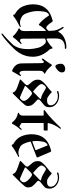

<svg xmlns="http://www.w3.org/2000/svg" viewBox="810 -1558 907 2566"><g transform="rotate(90 1263.0 -275.5)"><path d="M176.3 -7.3Q175.8 -18.6 164.1 -24.9Q153.3 -30.3 144.5 -36.6Q88.4 -74.7 65.4 -129.9Q42 -185.1 39.1 -246.1Q38.6 -251 38.6 -255.4Q38.6 -259.8 38.6 -264.6Q38.6 -389.6 114.3 -458Q143.6 -484.4 180.9 -500.5Q218.3 -516.6 257.8 -526.9H260.3Q269.5 -526.9 276.4 -514.2Q322.8 -440.9 351.6 -440.9Q359.4 -440.9 365.7 -445.8Q392.6 -463.4 392.6 -477.1V-477.5V-489.3Q392.6 -545.9 378.9 -585.9Q365.2 -626 343.3 -655.3Q339.4 -660.6 339.4 -664.6Q339.4 -668.5 342.3 -670.7Q345.2 -672.9 347.7 -672.9Q353 -672.9 358.9 -666Q380.9 -637.7 393.6 -608.4Q395 -603.5 397.7 -603.3Q400.4 -603 400.9 -603Q405.3 -603 408.2 -607.4Q437 -658.2 492.7 -683.6Q547.9 -709 600.1 -709Q605.5 -709 610.4 -708.7Q615.2 -708.5 620.6 -708Q620.6 -707.5 627 -707Q633.3 -706.5 633.3 -697.8Q633.3 -689 623.5 -689H621.1Q618.2 -689.5 615.2 -689.5Q612.3 -689.5 609.9 -689.5Q565.9 -689.5 529.8 -664.6Q494.1 -639.2 494.1 -564V-562L495.1 -452.6Q495.1 -447.8 498 -446Q501 -444.3 502.9 -444.3Q504.9 -444.3 506.8 -445.8Q534.7 -457.5 561 -476.6Q587.4 -495.6 610.8 -517.6Q618.7 -525.4 623.5 -525.4Q629.9 -525.4 631.3 -511.2Q633.8 -492.7 646.5 -479Q653.3 -472.2 659.4 -465.1Q665.5 -458 670.9 -451.2Q736.3 -367.2 738.8 -269.5V-260.3Q738.8 -122.6 636.2 -14.2Q584.5 40.5 537.6 81.8Q490.7 123 447.8 152.3Q439.9 157.7 435.5 157.7Q432.1 157.7 430.2 155.5Q428.2 153.3 428.2 150.9Q428.2 146.5 433.6 142.1Q503.4 83 569.8 13.2Q636.7 -57.6 636.7 -194.8Q636.7 -201.2 636.7 -207.3Q636.7 -213.4 636.2 -220.2Q633.3 -280.3 617.7 -336.4Q601.6 -390.6 559.6 -426.8Q548.8 -435.5 534.2 -435.5Q519 -435.5 500 -426.3Q495.6 -424.8 495.6 -418.9L497.6 -124Q497.6 -90.3 520.5 -90.3Q522.5 -90.3 524.7 -90.6Q526.9 -90.8 529.3 -91.3Q535.6 -91.8 552.7 -106.9Q557.6 -110.8 561 -110.8Q564 -110.8 566.4 -108.6Q568.8 -106.4 568.8 -104Q568.8 -100.6 565.4 -97.2Q540.5 -72.3 518.6 -48.1Q496.6 -23.9 479.5 1Q476.6 6.8 472.2 6.8Q467.8 6.8 461.9 1Q418.9 -45.9 367.2 -69.3Q358.4 -73.2 358.4 -77.6Q358.4 -78.1 358.6 -80.6Q358.9 -83 364.7 -85.4Q395.5 -96.7 395.5 -148.4V-149.9L394.5 -424.3Q394 -434.6 389.2 -434.6Q386.2 -434.6 382.3 -431.6Q337.9 -386.2 318.4 -346.7Q315.4 -341.8 311 -341.8Q306.2 -341.8 300.8 -346.7Q250 -382.8 190.4 -472.2Q187.5 -478 182.1 -478Q178.2 -478 172.9 -475.1Q140.6 -456.1 134.8 -405.8Q131.3 -380.4 129.9 -360.8Q128.4 -341.3 128.4 -327.6Q128.4 -288.6 135.7 -252.4Q158.2 -139.6 204.1 -114.7Q248.5 -89.4 282.2 -89.4Q306.2 -89.4 328.6 -98.1Q332.5 -100.1 336.4 -100.1Q339.8 -100.1 340.8 -97.7Q341.8 -95.2 341.8 -93.8Q341.8 -90.3 337.4 -87.9Q297.9 -68.8 262 -47.6Q226.1 -26.4 197.8 -2.9Q192.4 1 187 1Q185.1 1 180.7 -0.5Q176.3 -2 176.3 -7.3Z M898.4 -694.3Q948.2 -694.3 948.2 -650.4Q948.2 -648.4 948.2 -646.5Q948.2 -644.5 947.8 -642.1Q944.8 -615.7 915 -589.4Q885.3 -563 867.7 -563H867.2Q849.1 -563 841.3 -588.4Q832.5 -614.3 832.5 -633.8Q832.5 -636.2 832.5 -638.2Q832.5 -640.1 833 -642.1Q834.5 -664.1 855 -679.7Q875 -694.3 898.4 -694.3ZM824.2 -382.3Q824.2 -391.6 821.3 -397.5Q813 -410.2 807.1 -410.2Q804.2 -410.2 801.3 -406.7L781.7 -386.7Q777.3 -381.8 772.9 -381.8Q770 -381.8 766.8 -384.8Q763.7 -387.7 763.7 -391.6Q763.7 -397 769 -403.8Q791 -430.7 807.9 -457.5Q824.7 -484.4 842.8 -510.7Q846.7 -515.1 851.1 -515.1Q856 -515.1 860.8 -510.3Q871.1 -497.6 881.1 -486.8Q891.1 -476.1 900.9 -466.8Q919.9 -448.2 956.5 -426.8Q965.8 -423.3 965.8 -418.5Q965.8 -418 965.1 -415Q964.4 -412.1 959 -411.6Q946.3 -406.7 936.5 -394.8Q926.8 -382.8 926.8 -355V-148.4Q926.8 -98.6 945.3 -87.4Q952.6 -83 959.5 -83Q971.7 -83 980.5 -98.1Q983.4 -104 987.8 -104Q989.7 -104 992.9 -101.8Q996.1 -99.6 996.1 -95.7Q996.1 -91.8 992.2 -85.4Q977.5 -62 964.8 -39.3Q952.1 -16.6 939 6.8Q933.1 15.6 925.3 15.6Q921.4 15.6 916 12.7Q871.6 -8.3 849.6 -38.6Q827.6 -68.8 827.6 -114.7Z M1209.5 -605Q1237.3 -612.3 1263.2 -612.3Q1300.8 -612.3 1335 -596.7Q1373.5 -578.1 1393.3 -548.1Q1413.1 -518.1 1413.1 -485.8Q1413.1 -482.4 1412.4 -474.9Q1411.6 -467.3 1410.6 -455.6Q1407.7 -432.1 1385.7 -412.1Q1374.5 -402.3 1365.7 -395Q1356.9 -387.7 1349.4 -381.8Q1341.8 -376 1335.2 -370.6Q1328.6 -365.2 1322.3 -359.4Q1308.6 -347.2 1308.6 -335.4Q1308.6 -325.7 1318.4 -317.4Q1384.8 -259.8 1391.1 -234.9Q1397.5 -210 1397.5 -198.7Q1397.5 -173.8 1380.4 -152.3Q1346.7 -110.8 1309.6 -74.5Q1272.5 -38.1 1235.8 0Q1226.6 8.3 1221.7 8.3Q1216.3 8.3 1213.9 -2Q1207.5 -28.8 1156.7 -49.3Q1130.9 -59.1 1104 -68.8Q1077.1 -78.6 1048.8 -87.9Q1043.5 -90.3 1043.5 -94.2Q1043.5 -97.2 1047.4 -102.5Q1074.2 -130.4 1103 -156.7Q1119.6 -171.9 1119.6 -185.1Q1119.6 -187.5 1118.9 -190.7Q1118.2 -193.8 1115.2 -199Q1112.3 -204.1 1106.9 -211.4Q1101.6 -218.8 1091.8 -229Q1045.4 -276.9 1045.4 -319.3Q1045.4 -320.3 1045.7 -326.2Q1045.9 -332 1046.4 -343.3Q1047.4 -366.2 1077.1 -398.9Q1105.5 -430.2 1140.1 -455.6Q1174.8 -481.4 1206.1 -512.7Q1207.5 -514.2 1209.5 -514.2Q1212.4 -514.2 1216.3 -510.3Q1281.7 -452.1 1304.2 -452.1Q1315.4 -451.7 1321 -451.7Q1326.7 -451.7 1327.1 -451.7Q1369.1 -451.7 1382.3 -477.5Q1388.2 -490.2 1388.2 -502.4Q1388.2 -517.6 1376.5 -540Q1364.3 -562.5 1329.1 -581.5Q1299.8 -596.2 1267.6 -596.2Q1241.7 -596.2 1212.4 -586.4Q1209 -585 1205.1 -585Q1198.7 -585 1197.8 -589.1Q1196.8 -593.3 1196.8 -594.7Q1196.8 -602.5 1209.5 -605ZM1198.7 -268.1Q1201.2 -266.1 1204.1 -266.1Q1207 -266.1 1209.5 -268.6L1300.3 -357.4Q1303.2 -361.3 1303.2 -364.3Q1303.2 -365.2 1302.2 -367.9Q1301.3 -370.6 1295.4 -371.1Q1268.1 -374 1233.9 -392.6Q1206.5 -408.2 1190.7 -417.5Q1174.8 -426.8 1169.4 -430.2Q1158.2 -437 1153.8 -437Q1139.6 -437 1120.6 -414.6Q1104 -395 1104 -376.5Q1104 -358.4 1128.4 -332.3Q1152.8 -306.2 1198.7 -268.1ZM1131.3 -166.5Q1129.4 -163.1 1129.4 -160.6Q1129.4 -156.7 1134.3 -153.8Q1169.4 -137.7 1203.9 -122.1Q1238.3 -106.4 1273.4 -91.8Q1279.3 -89.4 1284.2 -89.4Q1303.2 -89.4 1322.3 -119.6Q1328.6 -129.4 1328.6 -141.6Q1328.6 -185.1 1242.2 -246.6Q1236.8 -250 1229.5 -250Q1217.3 -250 1200.2 -236.8Z M1624 -124.5Q1624 -109.9 1631.3 -104.5L1666.5 -84.5Q1668.5 -82.5 1671.4 -82.5Q1682.6 -82.5 1700.7 -107.9Q1703.1 -111.8 1707 -111.8Q1709.5 -111.8 1713.1 -109.6Q1716.8 -107.4 1716.8 -104.5Q1716.8 -101.6 1713.4 -98.1Q1661.1 -40.5 1634.8 14.2Q1630.9 19.5 1626 19.5Q1622.1 19.5 1616.7 14.2Q1589.8 -17.6 1565.9 -34.2Q1542 -50.8 1496.1 -61.5Q1488.3 -63 1488 -66.2Q1487.8 -69.3 1487.8 -69.8Q1487.8 -75.2 1493.7 -77.1Q1525.9 -85.4 1525.9 -131.8V-132.3V-132.8V-133.3L1525.4 -397.5V-397.9V-398.4Q1525.4 -406.2 1518.1 -406.2H1460.4Q1454.1 -406.2 1451.7 -411.6Q1451.2 -412.6 1451.2 -414.1Q1451.2 -418 1456.1 -420.9Q1485.4 -441.9 1515.1 -466.8Q1544.9 -491.7 1575.7 -521Q1606.4 -550.3 1633.8 -578.1Q1661.1 -606 1686 -632.3Q1689.9 -636.7 1693.8 -636.7Q1696.3 -636.7 1699 -634.8Q1701.7 -632.8 1701.7 -629.9Q1701.7 -627 1698.7 -623Q1687.5 -608.9 1676.3 -591.1Q1665 -573.2 1653.8 -550.8Q1630.9 -505.9 1626 -469.7Q1625.5 -468.3 1625.5 -466.3Q1625.5 -464.4 1626.5 -462.4Q1629.4 -459.5 1633.3 -459.5H1717.8Q1721.2 -459.5 1723.6 -457Q1726.1 -453.1 1726.1 -450.7L1724.1 -414.1Q1723.6 -406.2 1715.8 -406.2H1631.3Q1624.5 -406.2 1624.5 -397.9Z M1912.6 13.7Q1912.1 2.4 1900.4 -3.9Q1889.6 -9.3 1880.9 -15.6Q1824.7 -53.7 1801.8 -108.9Q1778.3 -164.1 1775.4 -225.1Q1774.9 -230 1774.9 -234.4Q1774.9 -238.8 1774.9 -243.7Q1774.9 -368.7 1850.6 -437Q1879.9 -463.4 1917.2 -479.5Q1954.6 -495.6 1994.1 -505.9Q1995.6 -506.3 1997.6 -506.3Q2006.8 -506.3 2012.2 -493.7L2082.5 -328.6Q2084.5 -324.2 2084.5 -320.3Q2084.5 -314.5 2079.1 -312H2078.1L1877.9 -234.4Q1873 -232.4 1873 -227.1V-226.1V-225.6V-225.1Q1897.5 -116.7 1941.4 -92.8Q1986.3 -68.4 2019 -68.4Q2042.5 -68.4 2064.9 -77.1Q2068.8 -79.1 2071.8 -79.1Q2075.7 -79.1 2076.9 -76.4Q2078.1 -73.7 2078.1 -72.3Q2078.1 -69.3 2073.7 -66.9Q2034.2 -46.4 1998.3 -25.9Q1962.4 -5.4 1934.1 18.1Q1930.2 20.5 1925.3 20.5Q1923.3 20.5 1918 19.8Q1912.6 19 1912.6 13.7ZM1867.2 -262.2Q1867.7 -258.3 1869.9 -256.6Q1872.1 -254.9 1874 -254.9Q1875 -254.9 1877.9 -255.9L1981.9 -294.9Q1987.3 -297.4 1987.3 -301.3Q1987.3 -302.2 1986.3 -305.2L1926.8 -451.2Q1924.8 -457.5 1918.9 -457.5Q1914.1 -457.5 1909.2 -454.1Q1880.4 -437 1872.6 -390.1Q1868.7 -366.2 1866.5 -345.7Q1864.3 -325.2 1864.3 -308.1Q1864.3 -285.2 1867.2 -262.2Z M2297.9 -605Q2325.7 -612.3 2351.6 -612.3Q2389.2 -612.3 2423.3 -596.7Q2461.9 -578.1 2481.7 -548.1Q2501.5 -518.1 2501.5 -485.8Q2501.5 -482.4 2500.7 -474.9Q2500 -467.3 2499 -455.6Q2496.1 -432.1 2474.1 -412.1Q2462.9 -402.3 2454.1 -395Q2445.3 -387.7 2437.7 -381.8Q2430.2 -376 2423.6 -370.6Q2417 -365.2 2410.6 -359.4Q2397 -347.2 2397 -335.4Q2397 -325.7 2406.7 -317.4Q2473.1 -259.8 2479.5 -234.9Q2485.8 -210 2485.8 -198.7Q2485.8 -173.8 2468.8 -152.3Q2435.1 -110.8 2397.9 -74.5Q2360.8 -38.1 2324.2 0Q2314.9 8.3 2310.1 8.3Q2304.7 8.3 2302.2 -2Q2295.9 -28.8 2245.1 -49.3Q2219.2 -59.1 2192.4 -68.8Q2165.5 -78.6 2137.2 -87.9Q2131.8 -90.3 2131.8 -94.2Q2131.8 -97.2 2135.7 -102.5Q2162.6 -130.4 2191.4 -156.7Q2208 -171.9 2208 -185.1Q2208 -187.5 2207.3 -190.7Q2206.5 -193.8 2203.6 -199Q2200.7 -204.1 2195.3 -211.4Q2189.9 -218.8 2180.2 -229Q2133.8 -276.9 2133.8 -319.3Q2133.8 -320.3 2134 -326.2Q2134.3 -332 2134.8 -343.3Q2135.7 -366.2 2165.5 -398.9Q2193.8 -430.2 2228.5 -455.6Q2263.2 -481.4 2294.4 -512.7Q2295.9 -514.2 2297.9 -514.2Q2300.8 -514.2 2304.7 -510.3Q2370.1 -452.1 2392.6 -452.1Q2403.8 -451.7 2409.4 -451.7Q2415 -451.7 2415.5 -451.7Q2457.5 -451.7 2470.7 -477.5Q2476.6 -490.2 2476.6 -502.4Q2476.6 -517.6 2464.8 -540Q2452.6 -562.5 2417.5 -581.5Q2388.2 -596.2 2356 -596.2Q2330.1 -596.2 2300.8 -586.4Q2297.4 -585 2293.5 -585Q2287.1 -585 2286.1 -589.1Q2285.2 -593.3 2285.2 -594.7Q2285.2 -602.5 2297.9 -605ZM2287.1 -268.1Q2289.6 -266.1 2292.5 -266.1Q2295.4 -266.1 2297.9 -268.6L2388.7 -357.4Q2391.6 -361.3 2391.6 -364.3Q2391.6 -365.2 2390.6 -367.9Q2389.6 -370.6 2383.8 -371.1Q2356.4 -374 2322.3 -392.6Q2294.9 -408.2 2279.1 -417.5Q2263.2 -426.8 2257.8 -430.2Q2246.6 -437 2242.2 -437Q2228 -437 2209 -414.6Q2192.4 -395 2192.4 -376.5Q2192.4 -358.4 2216.8 -332.3Q2241.2 -306.2 2287.1 -268.1ZM2219.7 -166.5Q2217.8 -163.1 2217.8 -160.6Q2217.8 -156.7 2222.7 -153.8Q2257.8 -137.7 2292.2 -122.1Q2326.7 -106.4 2361.8 -91.8Q2367.7 -89.4 2372.6 -89.4Q2391.6 -89.4 2410.6 -119.6Q2417 -129.4 2417 -141.6Q2417 -185.1 2330.6 -246.6Q2325.2 -250 2317.9 -250Q2305.7 -250 2288.6 -236.8Z"/></g></svg>

Font: UnifrakturMaguntia sl
Style: Regular
Weight: 400
Designer: j. 'mach' wust, based on a font by Peter Wiegel, original typeface by Carl Albert Fahrenwaldt 1901
Version: Version 2010-11-24